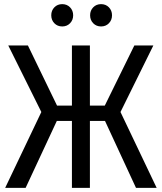

<svg xmlns="http://www.w3.org/2000/svg" viewBox="-20 -909 783 929"><path d="M563 -367 738 0H638L488 -324H415V0H328V-324H255L104 0H5L180 -367L20 -689H115L256 -398H328V-689H415V-398H487L630 -689H722ZM334 -835Q334 -812 319 -796.5Q304 -781 281 -781Q258 -781 243 -796.5Q228 -812 228 -835Q228 -858 243 -873.5Q258 -889 281 -889Q304 -889 319 -873.5Q334 -858 334 -835ZM522 -835Q522 -812 507 -796.5Q492 -781 469 -781Q446 -781 431 -796.5Q416 -812 416 -835Q416 -858 431 -873.5Q446 -889 469 -889Q492 -889 507 -873.5Q522 -858 522 -835Z"/></svg>

Font: Fira Sans Condensed
Style: Regular
Weight: 400
Width: 3
Designer: bBox Type GmbH & Carrois Corporate GbR & Edenspiekermann AG
Foundry: bBox Type GmbH & Carrois Corporate GbR & Edenspiekermann AG
Version: Version 4.301